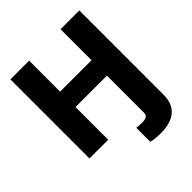

<svg xmlns="http://www.w3.org/2000/svg" viewBox="-251 -882 1249 1249"><g transform="rotate(-45 373.0 -258.0)"><path d="M412.1 203.6V74.2Q424.8 75.7 437.5 76.7Q450.2 77.6 462.9 77.6Q493.7 77.6 505.4 68.1Q517.1 58.6 517.1 36.1V-62H689.9V45.9Q689.9 128.9 641.8 170.7Q593.8 212.4 498.5 212.4Q474.1 212.4 451.9 210.2Q429.7 208 412.1 203.6ZM55.7 0V-727.5H228V-442.4H517.1V-727.5H689.9V0H517.1V-300.8H228V0Z"/></g></svg>

Font: Inter 16pt ExtraBold
Style: Regular
Weight: 800
Version: Version 4.001;git-66647c0bb